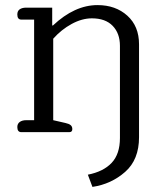

<svg xmlns="http://www.w3.org/2000/svg" viewBox="-20 -519 644 754"><path d="M325 167Q386 155 418.5 120.5Q451 86 451 23V-339Q451 -388 422.5 -417.5Q394 -447 341 -447Q302 -447 261.5 -425Q221 -403 189 -367V-47L237 -36Q251 -33 257.5 -27.5Q264 -22 264 -12Q264 0 252 0H64Q48 0 48 -20Q48 -33 57.5 -40Q67 -47 83 -47H114V-442H64Q48 -442 48 -462Q48 -476 57.5 -482.5Q67 -489 83 -489H185V-419H188Q273 -499 363 -499Q434 -499 480 -457.5Q526 -416 526 -345V20Q526 108 471.5 156Q417 204 343 215Z"/></svg>

Font: Maitree
Style: Regular
Weight: 400
Designer: CadsonDemak Team
Foundry: CadsonDemak
Version: Version 1.000